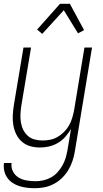

<svg xmlns="http://www.w3.org/2000/svg" viewBox="-25 -771 545 1014"><path d="M160 223Q138 223 117.5 220.5Q97 218 77.5 212Q58 206 41 194.5Q24 183 13 167Q2 151 -2.5 131Q-7 111 -4 90H36Q33 114 43.5 134.5Q54 155 73 166.5Q92 178 115.5 182Q139 186 163 186Q183 186 203.5 181.5Q224 177 243.5 166.5Q263 156 278 139.5Q293 123 304 104Q315 85 321 65Q327 45 331 24L350 -90Q337 -68 320 -48.5Q303 -29 280.5 -16Q258 -3 234 2.5Q210 8 186 8Q159 8 134.5 1Q110 -6 91 -22.5Q72 -39 61 -61.5Q50 -84 45.5 -109.5Q41 -135 42.5 -162Q44 -189 48 -215L99 -520H139L87 -209Q84 -188 83 -166.5Q82 -145 85.5 -124Q89 -103 98 -85Q107 -67 122 -53.5Q137 -40 157.5 -34.5Q178 -29 200 -29Q220 -29 240 -33Q260 -37 278.5 -47.5Q297 -58 313 -74Q329 -90 339.5 -108.5Q350 -127 356 -147Q362 -167 366 -187L421 -520H461L370 30Q366 55 357.5 80Q349 105 335.5 127.5Q322 150 302.5 169Q283 188 259 200.5Q235 213 210 218Q185 223 160 223ZM198 -592 171 -615 292 -751H344L419 -612L387 -595L312 -717Z"/></svg>

Font: Iosevka Term Curly Extralight
Style: Italic
Weight: 200
Italic angle: -9°
Designer: Belleve Invis
Foundry: Belleve Invis
Version: Version 32.3.0